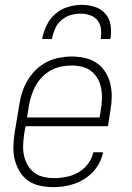

<svg xmlns="http://www.w3.org/2000/svg" viewBox="-20 -760 540 788"><path d="M198 8Q170 8 143 2Q116 -4 95 -19Q74 -34 60.5 -56.5Q47 -79 40.5 -105Q34 -131 35 -159Q36 -187 40 -215L60 -335Q64 -361 72.5 -385.5Q81 -410 95 -433Q109 -456 129 -475Q149 -494 173 -506Q197 -518 223 -523Q249 -528 274 -528Q302 -528 329 -522Q356 -516 377.5 -501Q399 -486 413 -463.5Q427 -441 433 -415Q439 -389 438.5 -361Q438 -333 433 -305L423 -242H85L79 -209Q76 -187 75 -165Q74 -143 78.5 -122Q83 -101 93.5 -82.5Q104 -64 120.5 -51.5Q137 -39 158.5 -34Q180 -29 202 -29Q227 -29 252.5 -34Q278 -39 301.5 -52.5Q325 -66 341.5 -88Q358 -110 363 -135H403Q399 -114 388.5 -93Q378 -72 362 -55Q346 -38 326.5 -25.5Q307 -13 285 -5.5Q263 2 241.5 5Q220 8 198 8ZM91 -278H389L394 -311Q398 -333 398.5 -355Q399 -377 395 -398Q391 -419 381 -437Q371 -455 354.5 -468Q338 -481 317 -486Q296 -491 274 -491Q253 -491 232 -487Q211 -483 191 -472.5Q171 -462 155 -446Q139 -430 128 -411Q117 -392 110 -371Q103 -350 99 -329ZM153 -600Q158 -628 171 -655.5Q184 -683 207 -703Q230 -723 259 -731.5Q288 -740 316 -740Q344 -740 370 -731.5Q396 -723 413 -703Q430 -683 434 -655.5Q438 -628 433 -600H393Q397 -621 394.5 -641Q392 -661 380.5 -676Q369 -691 350 -697.5Q331 -704 310 -704Q289 -704 268 -697.5Q247 -691 230.5 -676Q214 -661 205.5 -641Q197 -621 193 -600Z"/></svg>

Font: Iosevka Term Curly XLt Obl
Style: Regular
Weight: 200
Italic angle: -9°
Designer: Belleve Invis
Foundry: Belleve Invis
Version: Version 32.3.0